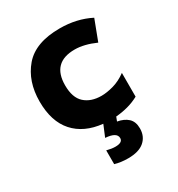

<svg xmlns="http://www.w3.org/2000/svg" viewBox="-188 -687 976 1050"><g transform="rotate(-30 300.0 -161.5)"><path d="M315 240Q383 240 417.5 210Q452 180 452 130Q452 87 427.5 64.5Q403 42 362 35L372 9Q411 6 448 -4Q485 -14 518 -32V-182Q477 -152 435 -140.5Q393 -129 360 -129Q294 -129 254.5 -164.5Q215 -200 215 -278Q215 -422 358 -422Q417 -422 489 -390L538 -519Q452 -563 345 -563Q191 -563 120.5 -480.5Q50 -398 50 -271Q50 -145 113 -74.5Q176 -4 291 8L261 80Q332 85 332 122Q332 150 286 150Q263 150 232 142V229Q269 240 315 240Z"/></g></svg>

Font: Noto Sans Mono UI ExtraBold
Style: Regular
Weight: 800
Designer: Monotype Design team
Foundry: Monotype Imaging Inc.
Version: 1.000